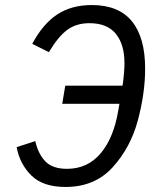

<svg xmlns="http://www.w3.org/2000/svg" viewBox="-20 -730 640 762"><path d="M466 -390Q466 -391 466 -391.5Q466 -392 467 -393Q474 -446 474 -479Q474 -554 439.5 -596Q405 -638 335 -638Q283 -638 247 -611.5Q211 -585 174 -523L108 -556Q150 -635 207 -672.5Q264 -710 344 -710Q451 -710 503.5 -645.5Q556 -581 556 -458Q556 -360 527 -252Q498 -144 427 -66Q356 12 240 12Q151 12 105 -33Q59 -78 46 -146L120 -170Q132 -118 160.5 -89Q189 -60 246 -60Q328 -60 380 -122Q432 -184 450 -295L454 -318H227L239 -390Z"/></svg>

Font: iA Writer Mono V
Style: Regular
Weight: 400
Italic angle: -9.5°
Designer: Mike Abbink, Paul van der Laan, Pieter van Rosmalen
Foundry: Bold Monday
Version: Version 2.000